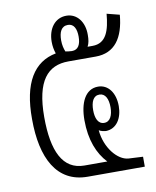

<svg xmlns="http://www.w3.org/2000/svg" viewBox="-76 -703 620 762"><g transform="rotate(-10 234.5 -322.0)"><path d="M216 0H446V-40L388 -43C344 -46 297 -103 291 -174C299 -169 309 -167 319 -166C362 -167 386 -206 386 -255C386 -308 359 -345 318 -345C266 -345 242 -292 242 -223C242 -143 266 -85 303 -46H211C124 -46 87 -125 87 -263C87 -409 136 -464 220 -464H330C407 -464 445 -519 453 -611L402 -624C396 -558 381 -508 325 -508H305C312 -521 314 -536 314 -554C315 -606 286 -644 243 -644C197 -644 168 -605 168 -552C168 -534 171 -519 176 -504C87 -487 37 -410 38 -263C38 -106 92 0 216 0ZM241 -502C231 -502 221 -504 215 -505C210 -517 206 -532 206 -551C206 -584 216 -607 243 -607C267 -607 277 -585 277 -554C277 -523 267 -502 241 -502ZM318 -199C293 -199 283 -224 283 -256C283 -289 293 -313 318 -313C342 -313 353 -289 353 -256C353 -224 342 -199 318 -199Z"/></g></svg>

Font: Noto Sans Thai Looped ExtraCondensed Light
Style: Regular
Weight: 300
Width: 2
Designer: Sasikarn Vongin, Ben Mitchell
Foundry: The Fontpad Ltd
Version: Version 1.001